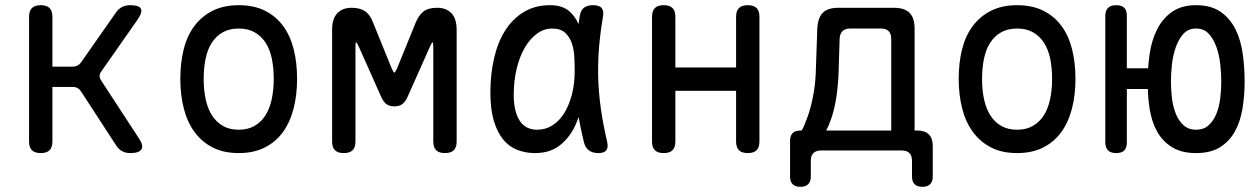

<svg xmlns="http://www.w3.org/2000/svg" viewBox="-20 -580 4840 740"><path d="M137 10Q114 10 103 -1Q92 -12 92 -35V-515Q92 -538 103 -549Q114 -560 137 -560Q160 -560 171 -549Q182 -538 182 -515V-323H260Q270 -323 278 -327Q286 -331 292 -339L427 -532Q437 -546 450.5 -553Q464 -560 481 -560Q516 -560 523 -546.5Q530 -533 510 -504L370 -304Q364 -296 364 -287.5Q364 -279 369 -271L514 -49Q534 -20 525.5 -5Q517 10 482 10Q465 10 451.5 3Q438 -4 428 -19L292 -228Q287 -236 279 -240.5Q271 -245 261 -245H182V-35Q182 -12 171 -1Q160 10 137 10Z M900 10Q842 10 800 -11.5Q758 -33 730 -71Q702 -109 688.5 -161.5Q675 -214 675 -276Q675 -338 688 -390Q701 -442 729 -479.5Q757 -517 799.5 -538.5Q842 -560 900 -560Q959 -560 1001.5 -538.5Q1044 -517 1071.5 -479.5Q1099 -442 1112 -390Q1125 -338 1125 -276Q1125 -214 1111.5 -161.5Q1098 -109 1070.5 -71Q1043 -33 1000.5 -11.5Q958 10 900 10ZM900 -80Q935 -80 960.5 -94.5Q986 -109 1002.5 -134.5Q1019 -160 1027 -196.5Q1035 -233 1035 -276Q1035 -319 1027.5 -354.5Q1020 -390 1003.5 -415.5Q987 -441 961.5 -455.5Q936 -470 900 -470Q864 -470 838.5 -455.5Q813 -441 796.5 -415.5Q780 -390 772.5 -354Q765 -318 765 -275Q765 -232 773 -196Q781 -160 797.5 -134.5Q814 -109 839.5 -94.5Q865 -80 900 -80Z M1740 -35Q1740 -12 1729 -1Q1718 10 1695 10Q1672 10 1661 -1Q1650 -12 1650 -35V-400Q1650 -416 1647 -417Q1644 -416 1637 -400L1551 -207Q1543 -189 1531.5 -179.5Q1520 -170 1500 -170Q1480 -170 1468.5 -179.5Q1457 -189 1449 -207L1363 -400Q1355 -417 1352.5 -417Q1350 -417 1350 -400V-35Q1350 -12 1339 -1Q1328 10 1305 10Q1282 10 1271 -1Q1260 -12 1260 -35V-465Q1260 -508 1280 -529Q1300 -550 1335 -550Q1352 -550 1365 -546.5Q1378 -543 1388 -536Q1398 -529 1405 -518.5Q1412 -508 1417 -495L1489 -318Q1497 -300 1500 -300Q1503 -300 1511 -318L1583 -495Q1594 -521 1612 -535.5Q1630 -550 1665 -550Q1700 -550 1720 -529Q1740 -508 1740 -465Z M2042 10Q2006 10 1974.5 -2Q1943 -14 1920 -41.5Q1897 -69 1883.5 -113.5Q1870 -158 1870 -224Q1870 -293 1884 -354.5Q1898 -416 1926.5 -461.5Q1955 -507 1998.5 -533.5Q2042 -560 2100 -560Q2148 -560 2175 -536Q2197 -516 2210 -487Q2212 -502 2214 -516Q2218 -541 2231 -550.5Q2244 -560 2265 -560Q2289 -560 2298.5 -549.5Q2308 -539 2304 -516Q2294 -457 2289 -399.5Q2284 -342 2285.5 -283.5Q2287 -225 2295.5 -163.5Q2304 -102 2320 -34Q2325 -12 2317 -1Q2309 10 2286 10Q2263 10 2249 -1Q2235 -12 2230 -34Q2218 -83 2210 -129Q2204 -111 2196 -94Q2174 -48 2136.5 -19Q2099 10 2042 10ZM2051 -80Q2082 -80 2108.5 -96.5Q2135 -113 2154 -143Q2173 -173 2184 -215Q2195 -257 2195 -308Q2195 -332 2193.5 -360.5Q2192 -389 2184 -413Q2176 -437 2158.5 -453.5Q2141 -470 2108 -470Q2077 -470 2050 -450.5Q2023 -431 2003 -397Q1983 -363 1971.5 -316Q1960 -269 1960 -215Q1960 -151 1982.5 -115.5Q2005 -80 2051 -80Z M2538 10Q2515 10 2504 -1Q2493 -12 2493 -35V-515Q2493 -538 2504 -549Q2515 -560 2538 -560Q2561 -560 2572 -549Q2583 -538 2583 -515V-320H2817V-515Q2817 -538 2828 -549Q2839 -560 2862 -560Q2885 -560 2896 -549Q2907 -538 2907 -515V-35Q2907 -12 2896 -1Q2885 10 2862 10Q2839 10 2828 -1Q2817 -12 2817 -35V-230H2583V-35Q2583 -12 2572 -1Q2561 10 2538 10Z M3065 140Q3045 140 3035 130Q3025 120 3025 100V-37Q3025 -57 3035 -67Q3045 -77 3065 -77H3070Q3081 -97 3093 -131Q3105 -165 3113.5 -208Q3122 -251 3124 -298L3130 -470Q3132 -511 3151 -530.5Q3170 -550 3211 -550H3425Q3466 -550 3485.5 -530.5Q3505 -511 3505 -470V-77H3515Q3545 -77 3560 -62Q3575 -47 3575 -17V100Q3575 120 3565 130Q3555 140 3535 140Q3515 140 3505 130Q3495 120 3495 100V40Q3495 20 3485 10Q3475 0 3455 0H3145Q3125 0 3115 10Q3105 20 3105 40V100Q3105 120 3095 130Q3085 140 3065 140ZM3415 -430Q3415 -450 3405 -460Q3395 -470 3375 -470H3257Q3237 -470 3227 -460Q3217 -450 3216 -430L3212 -298Q3210 -247 3203 -203Q3196 -159 3185 -126.5Q3174 -94 3164 -77H3415Z M3900 10Q3842 10 3800 -11.5Q3758 -33 3730 -71Q3702 -109 3688.5 -161.5Q3675 -214 3675 -276Q3675 -338 3688 -390Q3701 -442 3729 -479.5Q3757 -517 3799.5 -538.5Q3842 -560 3900 -560Q3959 -560 4001.5 -538.5Q4044 -517 4071.5 -479.5Q4099 -442 4112 -390Q4125 -338 4125 -276Q4125 -214 4111.5 -161.5Q4098 -109 4070.5 -71Q4043 -33 4000.5 -11.5Q3958 10 3900 10ZM3900 -80Q3935 -80 3960.5 -94.5Q3986 -109 4002.5 -134.5Q4019 -160 4027 -196.5Q4035 -233 4035 -276Q4035 -319 4027.5 -354.5Q4020 -390 4003.5 -415.5Q3987 -441 3961.5 -455.5Q3936 -470 3900 -470Q3864 -470 3838.5 -455.5Q3813 -441 3796.5 -415.5Q3780 -390 3772.5 -354Q3765 -318 3765 -275Q3765 -232 3773 -196Q3781 -160 3797.5 -134.5Q3814 -109 3839.5 -94.5Q3865 -80 3900 -80Z M4323 -519V-317H4405Q4407 -345 4411 -373Q4419 -426 4440 -467.5Q4461 -509 4497.5 -534.5Q4534 -560 4590 -560Q4647 -560 4683.5 -535Q4720 -510 4741 -468.5Q4762 -427 4769.5 -374Q4777 -321 4777 -265Q4777 -210 4768.5 -160Q4760 -110 4739 -72.5Q4718 -35 4682 -12.5Q4646 10 4590 10Q4534 10 4497.5 -12.5Q4461 -35 4440 -72.5Q4419 -110 4411 -160Q4405 -197 4404 -237H4323V-31Q4323 -10 4313 0Q4303 10 4282 10Q4261 10 4250.5 -0.5Q4240 -11 4240 -32V-518Q4240 -539 4250.5 -549.5Q4261 -560 4282 -560Q4303 -560 4313 -550Q4323 -540 4323 -519ZM4590 -80Q4619 -80 4638 -97Q4657 -114 4668 -141Q4679 -168 4683 -201Q4687 -234 4687 -265Q4687 -297 4683 -333Q4679 -369 4668 -399.5Q4657 -430 4638.5 -450Q4620 -470 4590 -470Q4560 -470 4541.5 -450Q4523 -430 4512 -399Q4501 -368 4497 -332.5Q4493 -297 4493 -265Q4493 -234 4497 -201Q4501 -168 4512 -141Q4523 -114 4542 -97Q4561 -80 4590 -80Z"/></svg>

Font: Maple Mono NF
Style: Regular
Weight: 400
Monospace: yes
Designer: subframe7536
Version: Version 7.000